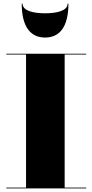

<svg xmlns="http://www.w3.org/2000/svg" viewBox="-20 -1049 514 1069"><path d="M105.5 -1029H101C101 -898 151 -840 231 -840C311 -840 361 -898 361 -1029H356.5C356.5 -985 285 -975 231 -975C177 -975 105.5 -985 105.5 -1029ZM15 -4.5V0H460V-4.5H340V-745.5H460V-750H15V-745.5H125V-4.5Z"/></svg>

Font: Bodoni* 36pt Fatface
Style: Regular
Weight: 900
Version: Version 2.3